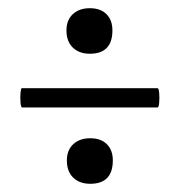

<svg xmlns="http://www.w3.org/2000/svg" viewBox="-20 -440 434 468"><path d="M34 -178Q31 -178 30 -190Q29 -202 30 -213.5Q31 -225 33 -225H364Q367 -225 368 -213.5Q369 -202 368 -190Q367 -178 364 -178ZM200 8Q174 8 158.5 -7Q143 -22 143 -49Q143 -74 158.5 -88.5Q174 -103 200 -103Q226 -103 240.5 -88.5Q255 -74 255 -49Q255 8 200 8ZM199 -309Q173 -309 157.5 -324Q142 -339 142 -366Q142 -391 157.5 -405.5Q173 -420 199 -420Q225 -420 239.5 -405.5Q254 -391 254 -366Q254 -309 199 -309Z"/></svg>

Font: Cormorant Infant Light
Style: Bold Italic
Weight: 700
Italic angle: -10°
Version: Version 4.001